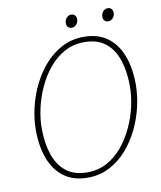

<svg xmlns="http://www.w3.org/2000/svg" viewBox="-88 -860 788 942"><g transform="rotate(-10 306.0 -389.0)"><path d="M274 12Q202 12 155 -23Q108 -58 85 -120Q62 -182 62 -262Q62 -315 75 -372Q88 -429 114 -482.5Q140 -536 177.5 -578.5Q215 -621 264 -646.5Q313 -672 372 -672Q444 -672 491 -637Q538 -602 561 -540Q584 -478 584 -398Q584 -345 571 -288Q558 -231 532 -177.5Q506 -124 468.5 -81.5Q431 -39 382 -13.5Q333 12 274 12ZM276 -14Q330 -14 374 -38Q418 -62 451.5 -102.5Q485 -143 508 -193Q531 -243 542.5 -295Q554 -347 554 -394Q554 -468 535 -525Q516 -582 475.5 -614Q435 -646 370 -646Q316 -646 272 -622Q228 -598 194.5 -557.5Q161 -517 138 -467Q115 -417 103.5 -365Q92 -313 92 -266Q92 -192 111 -135Q130 -78 170.5 -46Q211 -14 276 -14ZM324 -726Q312 -726 305 -733Q298 -740 298 -752Q298 -769 308 -779.5Q318 -790 330 -790Q342 -790 349 -783Q356 -776 356 -762Q356 -747 346 -736.5Q336 -726 324 -726ZM506 -726Q494 -726 487 -733Q480 -740 480 -752Q480 -769 490 -779.5Q500 -790 512 -790Q524 -790 531 -783Q538 -776 538 -762Q538 -747 528 -736.5Q518 -726 506 -726Z"/></g></svg>

Font: Source Sans 3 VF
Style: Italic
Weight: 200
Italic angle: -11°
Designer: Paul D. Hunt
Foundry: Adobe Systems Incorporated
Version: Version 3.042;hotconv 1.0.118;makeotfexe 2.5.65603